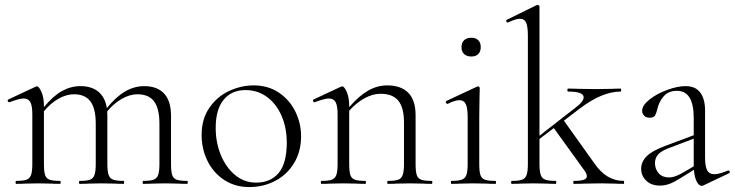

<svg xmlns="http://www.w3.org/2000/svg" viewBox="-20 -745 2977 778"><path d="M738 0Q715 0 702 -1L649 -2L597 -1Q583 0 560 0Q558 0 558 -6Q558 -12 560 -12Q589 -12 602.5 -17Q616 -22 621 -36.5Q626 -51 626 -81V-244Q626 -305 604.5 -334Q583 -363 537 -363Q506 -363 473.5 -344.5Q441 -326 414 -293Q415 -288 415 -275V-81Q415 -51 420 -36.5Q425 -22 438.5 -17Q452 -12 481 -12Q483 -12 483 -6Q483 0 481 0Q458 0 444 -1L392 -2L339 -1Q326 0 303 0Q300 0 300 -6Q300 -12 303 -12Q332 -12 345 -17Q358 -22 363 -36.5Q368 -51 368 -81V-244Q368 -305 346.5 -334Q325 -363 280 -363Q249 -363 217 -345Q185 -327 158 -294V-81Q158 -51 162.5 -36.5Q167 -22 180.5 -17Q194 -12 223 -12Q226 -12 226 -6Q226 0 223 0Q200 0 187 -1L135 -2L82 -1Q69 0 46 0Q43 0 43 -6Q43 -12 46 -12Q75 -12 88 -17Q101 -22 106 -36.5Q111 -51 111 -81V-281Q111 -316 103 -331Q95 -346 75 -346Q59 -346 19 -331H17Q13 -331 11.5 -335.5Q10 -340 14 -342L125 -394Q127 -395 130 -395Q138 -395 148 -372.5Q158 -350 158 -315V-311Q195 -356 231 -376Q267 -396 306 -396Q351 -396 378.5 -373.5Q406 -351 413 -307Q451 -354 488 -375Q525 -396 564 -396Q617 -396 645 -366Q673 -336 673 -275V-81Q673 -51 677.5 -36.5Q682 -22 695.5 -17Q709 -12 738 -12Q741 -12 741 -6Q741 0 738 0Z M797 -198Q797 -263 828.5 -308.5Q860 -354 908.5 -376.5Q957 -399 1008 -399Q1066 -399 1109.5 -370Q1153 -341 1176.5 -293.5Q1200 -246 1200 -193Q1200 -131 1171.5 -84Q1143 -37 1095 -12Q1047 13 990 13Q933 13 889 -15.5Q845 -44 821 -92.5Q797 -141 797 -198ZM1142 -167Q1142 -227 1121 -275.5Q1100 -324 1062 -352Q1024 -380 975 -380Q918 -380 886 -340.5Q854 -301 854 -227Q854 -167 875 -116.5Q896 -66 933 -35.5Q970 -5 1018 -5Q1076 -5 1109 -44Q1142 -83 1142 -167Z M1729 0Q1706 0 1693 -1L1641 -2L1588 -1Q1575 0 1552 0Q1549 0 1549 -6Q1549 -12 1552 -12Q1581 -12 1594 -17Q1607 -22 1612 -36.5Q1617 -51 1617 -81V-248Q1617 -309 1594 -337Q1571 -365 1522 -365Q1490 -365 1456.5 -346.5Q1423 -328 1395 -296V-81Q1395 -51 1399.5 -36.5Q1404 -22 1417.5 -17Q1431 -12 1460 -12Q1463 -12 1463 -6Q1463 0 1460 0Q1437 0 1424 -1L1372 -2L1319 -1Q1306 0 1283 0Q1280 0 1280 -6Q1280 -12 1283 -12Q1312 -12 1325 -17Q1338 -22 1343 -36.5Q1348 -51 1348 -81V-281Q1348 -316 1340 -331Q1332 -346 1312 -346Q1296 -346 1256 -331H1254Q1250 -331 1248.5 -335.5Q1247 -340 1251 -342L1362 -394Q1364 -395 1367 -395Q1375 -395 1385 -372.5Q1395 -350 1395 -315V-311Q1435 -357 1472 -378Q1509 -399 1549 -399Q1605 -399 1634.5 -369Q1664 -339 1664 -278V-81Q1664 -51 1668.5 -36.5Q1673 -22 1686.5 -17Q1700 -12 1729 -12Q1732 -12 1732 -6Q1732 0 1729 0Z M1809 -12Q1838 -12 1851.5 -17Q1865 -22 1870 -36.5Q1875 -51 1875 -81V-270Q1875 -307 1867.5 -323Q1860 -339 1842 -339Q1823 -339 1794 -324H1793Q1789 -324 1787 -329Q1785 -334 1789 -336L1913 -394L1917 -395Q1919 -395 1921.5 -393Q1924 -391 1924 -388Q1924 -382 1923 -348.5Q1922 -315 1922 -271V-81Q1922 -51 1926.5 -36.5Q1931 -22 1944.5 -17Q1958 -12 1987 -12Q1990 -12 1990 -6Q1990 0 1987 0Q1964 0 1951 -1L1898 -2L1846 -1Q1832 0 1809 0Q1807 0 1807 -6Q1807 -12 1809 -12ZM1850 -554Q1850 -572 1860.5 -582Q1871 -592 1890 -592Q1908 -592 1918 -582Q1928 -572 1928 -554Q1928 -536 1918 -526Q1908 -516 1890 -516Q1871 -516 1860.5 -526Q1850 -536 1850 -554Z M2507 0Q2484 0 2470 -1L2418 -2L2348 -1Q2332 0 2305 0Q2303 0 2303 -6Q2303 -12 2305 -12Q2333 -12 2345.5 -16.5Q2358 -21 2358 -31Q2358 -40 2349 -53L2224 -226L2166 -182V-81Q2166 -51 2171 -36.5Q2176 -22 2189.5 -17Q2203 -12 2232 -12Q2234 -12 2234 -6Q2234 0 2232 0Q2209 0 2195 -1L2143 -2L2090 -1Q2077 0 2054 0Q2051 0 2051 -6Q2051 -12 2054 -12Q2083 -12 2096 -17Q2109 -22 2114 -36.5Q2119 -51 2119 -81V-600Q2119 -637 2112 -653Q2105 -669 2087 -669Q2070 -669 2039 -654H2037Q2033 -654 2031.5 -659Q2030 -664 2034 -665L2154 -724L2159 -725Q2161 -725 2163.5 -723Q2166 -721 2166 -718V-195L2311 -308Q2345 -333 2345 -351Q2345 -374 2282 -374Q2279 -374 2279 -380Q2279 -386 2282 -386Q2309 -386 2323 -385L2394 -384L2460 -385Q2472 -386 2495 -386Q2497 -386 2497 -380Q2497 -374 2495 -374Q2420 -374 2329 -305L2265 -256L2390 -81Q2438 -12 2507 -12Q2509 -12 2509 -6Q2509 0 2507 0Z M2932 -54Q2936 -54 2937 -49.5Q2938 -45 2934 -43L2831 6Q2827 8 2823 8Q2812 8 2803 -9.5Q2794 -27 2792 -57L2737 -23Q2712 -7 2693 0Q2674 7 2654 7Q2619 7 2598.5 -13Q2578 -33 2578 -61Q2578 -89 2600 -111.5Q2622 -134 2676 -154L2791 -197V-267Q2791 -377 2723 -377Q2689 -377 2670 -355.5Q2651 -334 2644 -305Q2640 -287 2634.5 -277.5Q2629 -268 2612 -268Q2598 -268 2590 -276.5Q2582 -285 2582 -296Q2582 -318 2611.5 -341.5Q2641 -365 2683 -380.5Q2725 -396 2758 -396Q2798 -396 2817.5 -370Q2837 -344 2837 -297V-108Q2837 -71 2845.5 -55Q2854 -39 2875 -39Q2894 -39 2930 -54ZM2791 -71V-74V-183L2685 -143Q2656 -131 2645 -117Q2634 -103 2634 -84Q2634 -60 2649 -43Q2664 -26 2691 -26Q2713 -26 2743 -43Z"/></svg>

Font: Cormorant Garamond Light
Style: Regular
Weight: 300
Designer: Christian Thalmann (Catharsis Fonts)
Version: Version 3.000